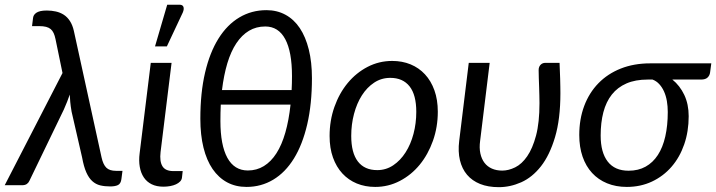

<svg xmlns="http://www.w3.org/2000/svg" viewBox="-36 -766 2962 794"><path d="M222.5 -464 193.5 -604.5Q190.5 -619 185.8 -629.2Q181 -639.5 173.5 -645.8Q166 -652 154.5 -655Q143 -658 126 -658H96.5L100.5 -690.5Q101 -697 104.2 -702.8Q107.5 -708.5 114 -713Q120.5 -717.5 131 -720Q141.5 -722.5 157.5 -722.5Q177 -722.5 195 -718.5Q213 -714.5 227.8 -705Q242.5 -695.5 253.2 -679Q264 -662.5 269.5 -638L384 -115Q390.5 -85.5 403.8 -72.5Q417 -59.5 444 -59.5H470.5L466 -25Q463.5 -6.5 452 -0.8Q440.5 5 419.5 5Q396.5 5 378.2 0.5Q360 -4 345.8 -16.8Q331.5 -29.5 321 -53Q310.5 -76.5 303.5 -115L260 -304.5Q256 -328 254.5 -344.5Q253 -361 252.5 -375Q248 -361 241.8 -345.8Q235.5 -330.5 228 -313L85.5 -18Q82 -10 74.8 -5Q67.5 0 54.5 0H-16.5Z M537.5 0ZM587.5 -506H673.5L628 -137Q623.5 -98.5 635.8 -78.5Q648 -58.5 681 -58.5H719.5L716.5 -31.5Q715.5 -22.5 708.8 -15.5Q702 -8.5 691.8 -3.8Q681.5 1 668 3.5Q654.5 6 640 6Q611.5 6 591.2 -4Q571 -14 558.8 -32.2Q546.5 -50.5 542 -76Q537.5 -101.5 541.5 -132.5ZM605 -574 655.5 -746.5H706.5Q719 -746.5 722.5 -737.8Q726 -729 720 -714.5L654 -574Z M1066 -724Q1109.5 -724 1144.5 -705Q1179.5 -686 1203.8 -649.8Q1228 -613.5 1241 -561.2Q1254 -509 1254 -442.5Q1254 -335.5 1234.5 -251.8Q1215 -168 1179.5 -110.5Q1144 -53 1094 -23Q1044 7 983.5 7Q938.5 7 903.2 -12Q868 -31 843.2 -67Q818.5 -103 805.5 -155.5Q792.5 -208 792.5 -275Q792.5 -382 812 -465.5Q831.5 -549 867.5 -606.5Q903.5 -664 954 -694Q1004.5 -724 1066 -724ZM989 -61Q1025.5 -61 1055.2 -79.2Q1085 -97.5 1107.2 -132.2Q1129.5 -167 1144 -217.8Q1158.5 -268.5 1165.5 -333.5H877Q875.5 -300.5 875.5 -265.5Q875.5 -166 904.2 -113.5Q933 -61 989 -61ZM1061 -656.5Q1023.5 -656.5 993.8 -638.8Q964 -621 941.5 -587.2Q919 -553.5 904.2 -504.5Q889.5 -455.5 882 -393.5H1170Q1171.5 -421 1171.5 -451.5Q1171.5 -552 1143.5 -604.2Q1115.5 -656.5 1061 -656.5Z M1524 -62.5Q1560.5 -62.5 1590.2 -82.5Q1620 -102.5 1641.2 -135.8Q1662.5 -169 1674 -212.5Q1685.5 -256 1685.5 -303.5Q1685.5 -373.5 1657.8 -408.8Q1630 -444 1578 -444Q1541 -444 1511.2 -424.2Q1481.5 -404.5 1460.5 -371.5Q1439.5 -338.5 1428 -295Q1416.5 -251.5 1416.5 -204Q1416.5 -134 1444 -98.2Q1471.5 -62.5 1524 -62.5ZM1515.5 7Q1474 7 1439.5 -7.2Q1405 -21.5 1380 -48.5Q1355 -75.5 1341 -114.5Q1327 -153.5 1327 -203.5Q1327 -267.5 1347 -324Q1367 -380.5 1402 -422.8Q1437 -465 1484.2 -489.5Q1531.5 -514 1586 -514Q1627.5 -514 1662 -499.8Q1696.5 -485.5 1721.5 -458.5Q1746.5 -431.5 1760.5 -392.5Q1774.5 -353.5 1774.5 -304Q1774.5 -240.5 1754.5 -184Q1734.5 -127.5 1699.8 -85Q1665 -42.5 1617.5 -17.8Q1570 7 1515.5 7Z M1989 -506 1949.5 -183.5Q1945.5 -154.5 1950.5 -131.5Q1955.5 -108.5 1967.5 -92.8Q1979.5 -77 1998.2 -68.8Q2017 -60.5 2041 -60.5Q2067 -60.5 2094.5 -74Q2122 -87.5 2144.2 -119.8Q2166.5 -152 2180.8 -205.5Q2195 -259 2195 -339.5Q2195 -353.5 2194.5 -370.8Q2194 -388 2193.5 -406.2Q2193 -424.5 2192.2 -442.5Q2191.5 -460.5 2191.5 -476.5Q2191.5 -484.5 2194.2 -490.2Q2197 -496 2201 -499.5Q2205 -503 2209.5 -504.5Q2214 -506 2218.5 -506H2278Q2278.5 -491.5 2279.2 -474.5Q2280 -457.5 2280.5 -440.5Q2281 -423.5 2281.2 -407.8Q2281.5 -392 2281.5 -381Q2281.5 -273 2259.2 -198.5Q2237 -124 2201 -78.2Q2165 -32.5 2119.5 -12.2Q2074 8 2027 8Q1982.5 8 1949.5 -5.2Q1916.5 -18.5 1895.5 -43.2Q1874.5 -68 1866 -103.5Q1857.5 -139 1863 -183.5L1902.5 -506Z M2744.5 -437Q2775.5 -412 2793.8 -373.5Q2812 -335 2812 -285.5Q2812 -222.5 2793.5 -169Q2775 -115.5 2741.2 -76.5Q2707.5 -37.5 2660.2 -15.2Q2613 7 2556 7Q2511 7 2474.5 -8Q2438 -23 2412.5 -50.8Q2387 -78.5 2373.2 -118.2Q2359.5 -158 2359.5 -207.5Q2359.5 -273.5 2380 -328Q2400.5 -382.5 2438.8 -421.8Q2477 -461 2531.2 -482.5Q2585.5 -504 2653 -504H2905.5L2900.5 -466.5Q2899 -454 2890.2 -445.5Q2881.5 -437 2863 -437ZM2725.5 -303Q2725.5 -326.5 2721.8 -348.2Q2718 -370 2710 -387.8Q2702 -405.5 2690.2 -418.2Q2678.5 -431 2662.5 -437H2642.5Q2591.5 -437 2554.8 -421Q2518 -405 2494.2 -375Q2470.5 -345 2459.2 -302Q2448 -259 2448 -205.5Q2448 -135.5 2477.2 -97.8Q2506.5 -60 2563.5 -60Q2603.5 -60 2633.8 -76.8Q2664 -93.5 2684.5 -125Q2705 -156.5 2715.2 -201.5Q2725.5 -246.5 2725.5 -303Z"/></svg>

Font: Lato
Style: Italic
Weight: 400
Italic angle: -7°
Designer: Lukasz Dziedzic
Foundry: tyPoland Lukasz Dziedzic
Version: Version 2.007; 2014-02-27